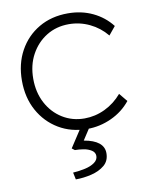

<svg xmlns="http://www.w3.org/2000/svg" viewBox="-85 -593 689 886"><g transform="rotate(-10 259.0 -150.5)"><path d="M291 10Q216 10 157.5 -25Q99 -60 65.5 -121Q32 -182 32 -261Q32 -340 65.5 -401Q99 -462 158 -496.5Q217 -531 294 -531Q358 -531 410.5 -506Q463 -481 498 -436L466 -397Q433 -437 387 -459Q341 -481 290 -481Q231 -481 185 -452.5Q139 -424 112 -374.5Q85 -325 85 -261Q85 -197 111.5 -147Q138 -97 184 -68.5Q230 -40 287 -40Q337 -40 383 -62Q429 -84 463 -124L495 -85Q459 -40 404.5 -15Q350 10 291 10ZM198 230 191 197Q221 195 248 189Q275 183 292.5 170.5Q310 158 310 140Q310 123 294.5 113Q279 103 257.5 99.5Q236 96 217 96L204 86L264 -6H308L265 60Q358 76 358 135Q358 171 333.5 191.5Q309 212 272 221Q235 230 198 230Z"/></g></svg>

Font: Lexend Deca ExtraLight
Style: Regular
Weight: 200
Designer: Bonnie Shaver-Troup, Thomas Jockin
Foundry: Lexend
Version: Version 1.008; ttfautohint (v1.8.4.7-5d5b)